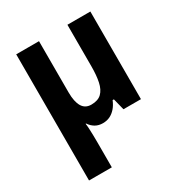

<svg xmlns="http://www.w3.org/2000/svg" viewBox="-183 -671 969 1036"><g transform="rotate(-30 301.0 -153.0)"><path d="M532 -546V0H423L405 -72H397Q386 -45 370 -27Q354 -9 334.5 0.5Q315 10 290 10Q264 10 244 -1.5Q224 -13 210 -34H207Q209 -22 210 -2Q211 18 211.5 40Q212 62 212 80V240H70V-546H212V-226Q212 -169 230 -138.5Q248 -108 286 -108Q328 -108 350 -129.5Q372 -151 380.5 -191Q389 -231 389 -286V-546Z"/></g></svg>

Font: Noto Sans SemiCondensed
Style: Regular
Weight: 400
Width: 4
Version: Version 2.013